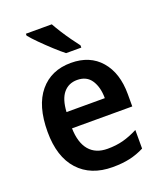

<svg xmlns="http://www.w3.org/2000/svg" viewBox="-142 -859 814 961"><g transform="rotate(-20 264.5 -378.0)"><path d="M272 -552Q373 -552 430 -486Q487 -420 487 -308V-242H166Q168 -165 202 -125Q236 -85 299 -85Q345 -85 382.5 -95Q420 -105 461 -126V-27Q424 -8 384 1Q344 10 292 10Q176 10 110.5 -62Q45 -134 45 -267Q45 -406 106 -479Q167 -552 272 -552ZM272 -461Q227 -461 199.5 -428.5Q172 -396 168 -328H372Q372 -386 347.5 -423.5Q323 -461 272 -461ZM249 -766Q261 -744 278.5 -716.5Q296 -689 315 -662.5Q334 -636 348 -618V-606H267Q245 -623 214 -651.5Q183 -680 154.5 -708.5Q126 -737 111 -756V-766Z"/></g></svg>

Font: Noto Sans Sinhala SemiCondensed SemiBold
Style: Regular
Weight: 600
Width: 4
Designer: Jelle Bosma - Monotype Design Team
Foundry: Monotype Imaging Inc.
Version: Version 2.006; ttfautohint (v1.8.4.7-5d5b)